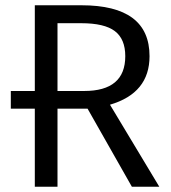

<svg xmlns="http://www.w3.org/2000/svg" viewBox="-20 -708 650 728"><path d="M584 0H480L312 -296H198V0H112V-296H21V-363H112V-688H289Q547 -688 547 -495Q547 -355 397 -311ZM299 -363Q455 -363 455 -495Q455 -560 415.5 -590Q376 -620 288 -620H198V-363Z"/></svg>

Font: FiraGO Book
Style: Regular
Weight: 350
Designer: bBox Type
Foundry: bBox Type GmbH
Version: Version 1.001;PS 001.001;hotconv 1.0.88;makeotf.lib2.5.64775